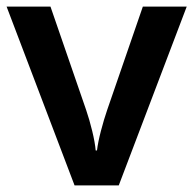

<svg xmlns="http://www.w3.org/2000/svg" viewBox="-20 -562 586 582"><path d="M206 0 0 -542H133L241 -229Q251 -200 259.5 -165Q268 -130 270 -106H274Q277 -131 286 -165.5Q295 -200 305 -229L413 -542H546L340 0Z"/></svg>

Font: Noto Sans Sinhala UI SemiBold
Style: Regular
Weight: 600
Designer: Jelle Bosma - Monotype Design Team
Foundry: Monotype Imaging Inc.
Version: Version 2.006; ttfautohint (v1.8.4.7-5d5b)